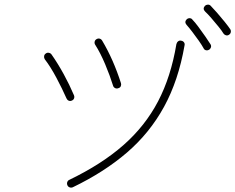

<svg xmlns="http://www.w3.org/2000/svg" viewBox="-20 -849 1041 849"><path d="M302 -21Q295 -18 288 -20.5Q281 -23 278 -30Q275 -37 277.5 -44Q280 -51 287 -54Q430 -123 526 -207.5Q622 -292 679 -401Q736 -510 760 -654Q762 -662 768 -666.5Q774 -671 781 -669Q789 -668 793.5 -662Q798 -656 796 -648Q769 -493 705.5 -377Q642 -261 541.5 -174.5Q441 -88 302 -21ZM297 -404Q290 -401 283.5 -404Q277 -407 274 -414Q255 -457 229.5 -505Q204 -553 178 -587Q174 -593 175 -600.5Q176 -608 182 -612Q188 -617 196 -615.5Q204 -614 208 -608Q236 -568 261.5 -521.5Q287 -475 307 -428Q310 -421 307.5 -414Q305 -407 297 -404ZM503 -459Q496 -456 489 -459.5Q482 -463 480 -470Q466 -515 445 -565Q424 -615 401 -651Q397 -657 398.5 -664.5Q400 -672 407 -676Q414 -680 421 -678Q428 -676 432 -669Q481 -587 515 -481Q517 -474 514 -467.5Q511 -461 503 -459ZM992 -695Q986 -691 979 -693Q972 -695 968 -701Q961 -713 945.5 -732Q930 -751 914 -769.5Q898 -788 887 -798Q875 -810 886 -823Q891 -828 898.5 -828.5Q906 -829 911 -824Q922 -813 939.5 -793Q957 -773 973.5 -752.5Q990 -732 998 -720Q1002 -714 1000.5 -706.5Q999 -699 992 -695ZM904 -629Q897 -625 890 -627Q883 -629 880 -636Q873 -649 859 -669Q845 -689 830 -708.5Q815 -728 805 -739Q794 -752 806 -764Q812 -769 819.5 -768.5Q827 -768 831 -762Q842 -751 857.5 -730Q873 -709 888 -687.5Q903 -666 911 -653Q915 -646 912.5 -639Q910 -632 904 -629Z"/></svg>

Font: Zen Maru Gothic Light
Style: Regular
Weight: 300
Designer: Yoshimichi Ohira
Foundry: Positype
Version: Version 1.001